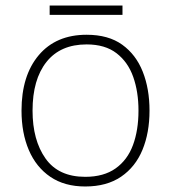

<svg xmlns="http://www.w3.org/2000/svg" viewBox="-20 -666 621 696"><path d="M522 -265Q522 -185 496.5 -123Q471 -61 419 -25.5Q367 10 289 10Q214 10 162.5 -25Q111 -60 84.5 -122Q58 -184 58 -265Q58 -392 120.5 -466Q183 -540 294 -540Q373 -540 423 -504Q473 -468 497.5 -406Q522 -344 522 -265ZM98 -265Q98 -158 145 -91.5Q192 -25 289 -25Q356 -25 399 -55.5Q442 -86 462 -140Q482 -194 482 -265Q482 -333 463 -387Q444 -441 402.5 -473Q361 -505 294 -505Q199 -505 148.5 -441.5Q98 -378 98 -265ZM424 -646V-612H160V-646Z"/></svg>

Font: Noto Sans Thai ExtraLight
Style: Regular
Weight: 200
Designer: Monotype Design Team
Foundry: Monotype Imaging Inc.
Version: Version 2.001; ttfautohint (v1.8.4.7-5d5b)